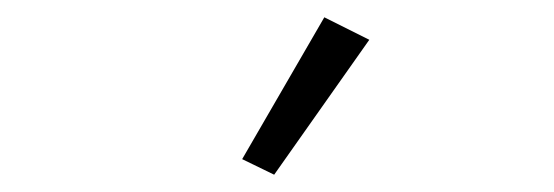

<svg xmlns="http://www.w3.org/2000/svg" viewBox="-20 -788 640 222"><path d="M407 -742 297 -586 260 -604 355 -768Z"/></svg>

Font: IBM Plex Sans Light
Style: Regular
Weight: 300
Designer: Mike Abbink, Paul van der Laan, Pieter van Rosmalen
Foundry: Bold Monday
Version: Version 3.0